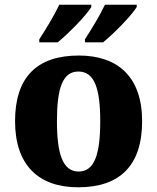

<svg xmlns="http://www.w3.org/2000/svg" viewBox="-20 -786 668 816"><path d="M341 -619V-606H418C463 -642 540 -721 561 -756V-766H426C405 -721 369 -662 341 -619ZM147 -619V-606H225C270 -642 347 -721 368 -756V-766H232C211 -721 175 -662 147 -619ZM312 10C490 10 584 -83 584 -271C584 -458 482 -550 315 -550C137 -550 44 -458 44 -271C44 -83 145 10 312 10ZM314 -57C247 -57 222 -131 222 -271C222 -411 246 -482 313 -482C381 -482 406 -411 406 -271C406 -131 382 -57 314 -57Z"/></svg>

Font: Noto Serif Malayalam ExtraBold
Style: Regular
Weight: 800
Designer: Indian type Foundry, Jelle Bosma, Monotype Design Team
Foundry: Monotype Imaging Inc.
Version: Version 2.104